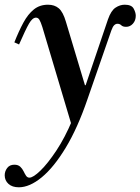

<svg xmlns="http://www.w3.org/2000/svg" viewBox="-41 -482 597 816"><path d="M39 314Q11 314 -5 299.5Q-21 285 -21 263Q-21 246 -10.5 232Q0 218 20 218Q36 218 45 226.5Q54 235 59 245.5Q64 256 69.5 264.5Q75 273 84 273Q100 273 131 243Q162 213 198.5 158Q235 103 266 29L298 -46L418 -400Q431 -437 450 -449.5Q469 -462 489 -462Q518 -462 527 -445.5Q536 -429 536 -415Q536 -395 524 -381.5Q512 -368 495 -368Q481 -368 474.5 -374.5Q468 -381 458 -381Q451 -381 444.5 -375Q438 -369 432 -352L331 -61Q289 62 238.5 145.5Q188 229 136.5 271.5Q85 314 39 314ZM263 49 139 -367Q132 -389 126.5 -398Q121 -407 112 -407Q97 -407 82.5 -382Q68 -357 40 -293L20 -302Q39 -350 58.5 -386Q78 -422 103 -442Q128 -462 163 -462Q191 -462 209 -446.5Q227 -431 239 -390L320 -120H324L333 -82Z"/></svg>

Font: Libre Bodoni
Style: Italic
Weight: 400
Italic angle: -13°
Designer: Pablo Impallari, Rodrigo Fuenzalida
Foundry: Impallari Type
Version: Version 2.005;gftools[0.9.23]